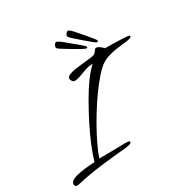

<svg xmlns="http://www.w3.org/2000/svg" viewBox="-178 -939 1065 1095"><g transform="rotate(-30 354.5 -391.0)"><path d="M524 -647Q520 -648 503.5 -661.5Q487 -675 465.5 -693.5Q444 -712 426 -728Q408 -744 402 -750Q399 -753 396.5 -757.5Q394 -762 396 -770Q398 -774 404.5 -781Q411 -788 417 -787Q421 -785 426 -781Q431 -777 441 -767Q452 -755 469 -735Q486 -715 503.5 -694.5Q521 -674 531 -660Q532 -658 533 -656Q534 -654 534 -651Q532 -645 524 -647ZM454 -646Q450 -647 431 -657Q412 -667 388 -681.5Q364 -696 343.5 -708.5Q323 -721 316 -726Q312 -729 309 -733Q306 -737 307 -744Q308 -749 313.5 -757Q319 -765 325 -765Q329 -764 334.5 -761Q340 -758 352 -750Q364 -739 384.5 -723Q405 -707 425.5 -689.5Q446 -672 459 -660Q460 -658 461.5 -656Q463 -654 464 -652Q463 -645 454 -646ZM21 5Q5 5 5 -11Q5 -28 25.5 -37.5Q46 -47 75.5 -52Q105 -57 132 -59Q159 -61 172 -62Q182 -99 203.5 -152Q225 -205 254.5 -264Q284 -323 316.5 -380Q349 -437 382 -482.5Q415 -528 443 -552Q419 -553 394 -544.5Q369 -536 346.5 -527.5Q324 -519 307 -519Q298 -519 291.5 -528Q285 -537 285 -544Q285 -557 302 -564.5Q319 -572 344.5 -576Q370 -580 397 -582.5Q424 -585 445.5 -587.5Q467 -590 475 -594Q482 -597 490 -609.5Q498 -622 505 -622Q516 -622 529 -612Q542 -602 549 -594Q584 -594 621 -593Q658 -592 694 -589Q697 -589 702.5 -587.5Q708 -586 709 -581Q704 -571 678.5 -567.5Q653 -564 617.5 -560Q582 -556 545.5 -544.5Q509 -533 482 -508Q453 -481 420.5 -440Q388 -399 355.5 -350Q323 -301 293.5 -249.5Q264 -198 241 -150.5Q218 -103 206 -66Q250 -65 293 -66.5Q336 -68 379 -68Q381 -68 393.5 -67Q406 -66 406 -60Q407 -54 399 -50.5Q391 -47 381.5 -45.5Q372 -44 368 -43Q284 -36 198.5 -25.5Q113 -15 31 4Q29 4 26.5 4.5Q24 5 21 5Z"/></g></svg>

Font: Hurricane
Style: Regular
Weight: 400
Designer: Robert E. Leuschke
Foundry: Robert E. Leuschke
Version: Version 1.010; ttfautohint (v1.8.3)